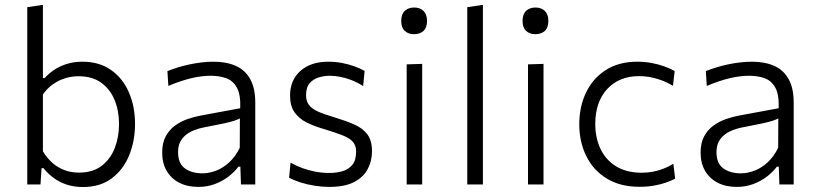

<svg xmlns="http://www.w3.org/2000/svg" viewBox="-20 -761 3373 792"><path d="M322 10.5Q287 10.5 257.5 1.2Q228 -8 203.5 -25.5Q179 -43 159 -67.5H151.5L147 0H92.5Q92.5 -55.5 92.5 -107Q92.5 -158.5 92.5 -219.5V-494Q92.5 -557 92.5 -616.5Q92.5 -676 92.5 -731.5L157 -741Q157 -680 157 -619.8Q157 -559.5 157 -494V-439H164.5Q179 -456 202 -471.8Q225 -487.5 254.8 -497Q284.5 -506.5 320 -506.5Q388.5 -506.5 437 -473Q485.5 -439.5 511.2 -381.2Q537 -323 537 -249.5Q537 -180 513 -120.8Q489 -61.5 441.2 -25.5Q393.5 10.5 322 10.5ZM305.5 -49Q363.5 -49 400 -77.5Q436.5 -106 453.8 -151.5Q471 -197 471 -249Q471 -303.5 452.8 -348.2Q434.5 -393 397.5 -419.8Q360.5 -446.5 304 -446.5Q275 -446.5 248 -438Q221 -429.5 197.5 -412.8Q174 -396 157 -371V-137Q173.5 -109.5 195.2 -90Q217 -70.5 244.5 -59.8Q272 -49 305.5 -49Z M798.5 10Q753 10 719.5 -7.2Q686 -24.5 667.5 -56.2Q649 -88 649 -131.5Q649 -171.5 663.5 -198.5Q678 -225.5 701.8 -242.8Q725.5 -260 753.5 -269.8Q781.5 -279.5 809 -284.5L971 -314.5Q973 -371.5 956.8 -400.2Q940.5 -429 912 -438.8Q883.5 -448.5 849 -448.5Q832 -448.5 812.5 -446.2Q793 -444 771.5 -439Q750 -434 725.8 -426Q701.5 -418 674.5 -406.5L670.5 -467.5Q688.5 -475 710.8 -482Q733 -489 758 -494.5Q783 -500 809.2 -503.2Q835.5 -506.5 860.5 -506.5Q914 -506.5 952.8 -489.2Q991.5 -472 1012.2 -434.5Q1033 -397 1033 -338Q1033 -314.5 1033 -279Q1033 -243.5 1033 -211V-143.5Q1033 -110.5 1033 -75.8Q1033 -41 1033 0H974L971.5 -73.5H963.5Q948 -52.5 923.2 -33.2Q898.5 -14 866.8 -2Q835 10 798.5 10ZM814.5 -46Q843 -46 872 -57.2Q901 -68.5 926.2 -92Q951.5 -115.5 969 -151.5L969.5 -272.5Q961 -268 947 -263.2Q933 -258.5 905 -252.2Q877 -246 826.5 -236.5Q795 -231 769.8 -219Q744.5 -207 729.5 -186.2Q714.5 -165.5 714.5 -134Q714.5 -86 743.2 -66Q772 -46 814.5 -46Z M1339 10Q1309 10 1278.5 5.2Q1248 0.5 1220.5 -8.2Q1193 -17 1172.5 -28L1178.5 -90Q1201.5 -77 1227.5 -67.5Q1253.5 -58 1281.2 -52.8Q1309 -47.5 1338 -47.5Q1368 -47.5 1393.2 -55Q1418.5 -62.5 1433.8 -81.5Q1449 -100.5 1449 -136.5Q1449 -160 1436.2 -175.2Q1423.5 -190.5 1393.8 -202.5Q1364 -214.5 1313.5 -229.5Q1275.5 -240.5 1244.5 -256Q1213.5 -271.5 1195 -297.8Q1176.5 -324 1176.5 -367Q1176.5 -430.5 1219.2 -468.5Q1262 -506.5 1334.5 -506.5Q1363.5 -506.5 1391 -501.2Q1418.5 -496 1442.5 -487.2Q1466.5 -478.5 1484 -468.5L1478 -406Q1453.5 -421.5 1428.8 -431Q1404 -440.5 1381.2 -444.5Q1358.5 -448.5 1340 -448.5Q1319 -448.5 1296.5 -442.2Q1274 -436 1258.2 -418.8Q1242.5 -401.5 1242.5 -368.5Q1242.5 -345.5 1253.2 -329.8Q1264 -314 1288.8 -302.2Q1313.5 -290.5 1356.5 -278Q1404.5 -263.5 1440.2 -248Q1476 -232.5 1495.2 -207Q1514.5 -181.5 1514.5 -137Q1514.5 -96 1496.2 -62.5Q1478 -29 1439.5 -9.5Q1401 10 1339 10Z M1657.5 0Q1657.5 -55.5 1657.5 -107Q1657.5 -158.5 1657.5 -219.5V-269.5Q1657.5 -312.5 1657.5 -350Q1657.5 -387.5 1657.5 -423Q1657.5 -458.5 1657.5 -495.5L1721.5 -497.5Q1721.5 -460.5 1721.5 -424.8Q1721.5 -389 1721.5 -351.2Q1721.5 -313.5 1721.5 -269.5V-219.5Q1721.5 -158.5 1721.5 -107Q1721.5 -55.5 1721.5 0ZM1687.5 -620Q1664.5 -620 1649.8 -633.5Q1635 -647 1635 -675Q1635 -702.5 1649.8 -716.2Q1664.5 -730 1688.5 -730Q1712.5 -730 1727 -715.8Q1741.5 -701.5 1741.5 -675Q1741.5 -647 1727 -633.5Q1712.5 -620 1687.5 -620Z M1907.5 0Q1907.5 -55.5 1907.5 -107Q1907.5 -158.5 1907.5 -219.5V-494Q1907.5 -557 1907.5 -616.5Q1907.5 -676 1907.5 -731.5L1972 -741Q1972 -680 1972 -619.8Q1972 -559.5 1972 -494V-219.5Q1972 -158.5 1972 -107Q1972 -55.5 1972 0Z M2158 0Q2158 -55.5 2158 -107Q2158 -158.5 2158 -219.5V-269.5Q2158 -312.5 2158 -350Q2158 -387.5 2158 -423Q2158 -458.5 2158 -495.5L2222 -497.5Q2222 -460.5 2222 -424.8Q2222 -389 2222 -351.2Q2222 -313.5 2222 -269.5V-219.5Q2222 -158.5 2222 -107Q2222 -55.5 2222 0ZM2188 -620Q2165 -620 2150.2 -633.5Q2135.5 -647 2135.5 -675Q2135.5 -702.5 2150.2 -716.2Q2165 -730 2189 -730Q2213 -730 2227.5 -715.8Q2242 -701.5 2242 -675Q2242 -647 2227.5 -633.5Q2213 -620 2188 -620Z M2618 9.5Q2538.5 9.5 2483 -24.5Q2427.5 -58.5 2398.5 -117Q2369.5 -175.5 2369.5 -248Q2369.5 -321.5 2397.8 -380Q2426 -438.5 2479.5 -472.5Q2533 -506.5 2609 -506.5Q2638 -506.5 2666 -501.5Q2694 -496.5 2718.8 -487.8Q2743.5 -479 2763 -468L2756 -407Q2728.5 -423 2703.5 -431.8Q2678.5 -440.5 2656.5 -443.8Q2634.5 -447 2616 -447Q2534 -447 2484.8 -393.8Q2435.5 -340.5 2435.5 -249.5Q2435.5 -192.5 2457 -147Q2478.5 -101.5 2521.2 -75Q2564 -48.5 2628 -48.5Q2650 -48.5 2672.2 -52.5Q2694.5 -56.5 2716 -64.8Q2737.5 -73 2757.5 -85.5L2765 -24Q2749 -15.5 2726.8 -7.8Q2704.5 0 2677.2 4.8Q2650 9.5 2618 9.5Z M3019.5 10Q2974 10 2940.5 -7.2Q2907 -24.5 2888.5 -56.2Q2870 -88 2870 -131.5Q2870 -171.5 2884.5 -198.5Q2899 -225.5 2922.8 -242.8Q2946.5 -260 2974.5 -269.8Q3002.5 -279.5 3030 -284.5L3192 -314.5Q3194 -371.5 3177.8 -400.2Q3161.5 -429 3133 -438.8Q3104.5 -448.5 3070 -448.5Q3053 -448.5 3033.5 -446.2Q3014 -444 2992.5 -439Q2971 -434 2946.8 -426Q2922.5 -418 2895.5 -406.5L2891.5 -467.5Q2909.5 -475 2931.8 -482Q2954 -489 2979 -494.5Q3004 -500 3030.2 -503.2Q3056.5 -506.5 3081.5 -506.5Q3135 -506.5 3173.8 -489.2Q3212.5 -472 3233.2 -434.5Q3254 -397 3254 -338Q3254 -314.5 3254 -279Q3254 -243.5 3254 -211V-143.5Q3254 -110.5 3254 -75.8Q3254 -41 3254 0H3195L3192.5 -73.5H3184.5Q3169 -52.5 3144.2 -33.2Q3119.5 -14 3087.8 -2Q3056 10 3019.5 10ZM3035.5 -46Q3064 -46 3093 -57.2Q3122 -68.5 3147.2 -92Q3172.5 -115.5 3190 -151.5L3190.5 -272.5Q3182 -268 3168 -263.2Q3154 -258.5 3126 -252.2Q3098 -246 3047.5 -236.5Q3016 -231 2990.8 -219Q2965.5 -207 2950.5 -186.2Q2935.5 -165.5 2935.5 -134Q2935.5 -86 2964.2 -66Q2993 -46 3035.5 -46Z"/></svg>

Font: Commissioner Thin Light
Style: Regular
Weight: 300
Version: Version 1.000